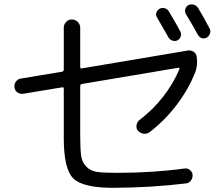

<svg xmlns="http://www.w3.org/2000/svg" viewBox="-20 -858 1040 901"><path d="M88.9 -418Q74.2 -416 62 -424.3Q49.8 -432.6 47.9 -447.8Q45.9 -462.9 54.7 -475.1Q63.5 -487.3 78.1 -489.3L271.5 -521.5Q279.3 -523.4 279.3 -531.2V-727.5Q279.3 -743.2 290 -754.9Q300.8 -766.6 316.9 -766.6Q333 -766.6 344.7 -755.4Q356.4 -744.1 356.4 -727.5V-543.9Q356.4 -535.2 364.3 -537.1L862.3 -621.1Q877 -623 889.2 -614.7Q901.4 -606.4 903.3 -590.8Q908.2 -551.8 897.5 -522.5Q866.2 -441.4 810.1 -367.2Q753.9 -293 682.6 -238.3Q669.9 -228.5 654.3 -230.5Q638.7 -232.4 627.9 -244.1Q618.2 -254.9 620.6 -270.5Q623 -286.1 634.8 -294.9Q761.7 -392.6 822.3 -534.2Q823.2 -536.1 821.3 -538.6Q819.3 -541 816.4 -540L364.3 -463.9Q356.4 -461.9 356.4 -454.1V-222.7Q356.4 -158.2 360.8 -127Q365.2 -95.7 385.3 -75.7Q405.3 -55.7 435.5 -51.3Q465.8 -46.9 529.3 -46.9Q696.3 -46.9 846.7 -67.4Q860.4 -69.3 871.6 -60.1Q882.8 -50.8 883.8 -37.1Q884.8 -22.5 875.5 -10.3Q866.2 2 850.6 2.9Q689.5 22.5 511.7 23.4Q368.2 23.4 323.7 -21Q279.3 -65.4 279.3 -210V-441.4Q279.3 -450.2 271.5 -448.2ZM772.5 -804.7Q814.5 -733.4 826.2 -710Q832 -699.2 828.1 -687Q824.2 -674.8 813 -668.9Q801.8 -663.1 789.1 -667.5Q776.4 -671.9 770.5 -682.6Q740.2 -736.3 716.8 -776.4Q710 -787.1 713.9 -798.8Q717.8 -810.5 729 -816.9Q740.2 -823.2 752.4 -819.8Q764.6 -816.4 772.5 -804.7ZM864.3 -834Q876 -839.8 889.2 -835.9Q902.3 -832 909.2 -821.3Q935.5 -778.3 963.9 -723.6Q969.7 -712.9 965.3 -700.7Q960.9 -688.5 950.2 -681.6Q922.9 -668.9 907.2 -697.3Q887.7 -733.4 852.5 -792Q845.7 -802.7 849.6 -815.4Q853.5 -828.1 864.3 -834Z"/></svg>

Font: Rounded Mgen+ 1m regular
Style: Regular
Weight: 400
Designer: [Source Han Sans]
Ryoko NISHIZUKA  (kana & ideographs); Paul D. Hunt (Latin, Greek & Cyrillic); Wenlong ZHANG  (bopomofo
Version: Version 1.059.20150602